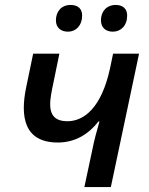

<svg xmlns="http://www.w3.org/2000/svg" viewBox="-20 -756 602 776"><path d="M436 -628C469 -628 494 -653 494 -693C494 -721 476 -736 448 -736C410 -736 388 -709 388 -674C388 -643 409 -628 436 -628ZM255 -628C287 -628 312 -653 312 -693C312 -721 295 -736 265 -736C228 -736 206 -709 206 -674C206 -643 227 -628 255 -628ZM321 0H428L542 -539H437L425 -481C390 -319 319 -266 252 -266C170 -266 178 -334 191 -398L220 -539H114L86 -404C61 -285 77 -180 214 -180C285 -180 339 -215 378 -265H382C373 -233 361 -192 353 -150Z"/></svg>

Font: Noto Sans Medium
Style: Italic
Weight: 500
Italic angle: -12°
Designer: Monotype Design Team
Foundry: Monotype Imaging Inc.
Version: Version 2.013